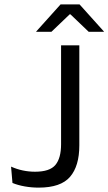

<svg xmlns="http://www.w3.org/2000/svg" viewBox="-20 -845 493 873"><path d="M155.8 8.1Q123.4 8.1 92.6 2.6Q61.7 -2.8 36.7 -13.1L30.3 -87.4Q56.3 -75.7 83.6 -70Q110.9 -64.2 139.3 -64.2Q206.3 -64.2 232 -95.1Q257.7 -126 257.7 -189.3V-639H340.7V-184.4Q340.7 -90 298.5 -41Q256.4 8.1 155.8 8.1ZM255.5 -825.1H341.6L452.5 -701.7V-700.4H383.3L300.4 -779.7H296.7L213.8 -700.4H144.6V-701.7Z"/></svg>

Font: Anek Latin Medium
Style: Regular
Weight: 500
Designer: Yesha Goshar
Foundry: Ek Type
Version: Version 1.003